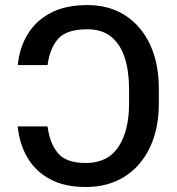

<svg xmlns="http://www.w3.org/2000/svg" viewBox="-20 -742 710 772"><path d="M51.1 -233.7H171.2Q180 -165.5 213.1 -126.1Q246.1 -86.6 324.9 -86.6Q413 -86.6 456 -151.3Q498.9 -215.9 498.9 -324.9V-385.3Q498.9 -454.2 482.1 -508.2Q465.2 -562.1 428.3 -593.2Q391.3 -624.3 331 -624.3Q248.9 -624.3 214.8 -587Q180.8 -549.7 171.2 -480.5H51.5Q58.2 -549.7 91.1 -604.2Q123.9 -658.7 183.8 -690.2Q243.6 -721.6 331 -721.6Q419 -721.6 483.5 -680Q547.9 -638.5 583.3 -563Q618.6 -487.6 618.6 -385.3V-326.3Q618.6 -224.4 582.6 -148.8Q546.5 -73.2 480.6 -31.6Q414.8 9.9 324.9 9.9Q240.1 9.9 181.6 -21.3Q123.2 -52.6 90.7 -107.6Q58.2 -162.6 51.1 -233.7Z"/></svg>

Font: Inter UI Medium
Style: Regular
Weight: 500
Designer: Rasmus Andersson
Foundry: rsms
Version: 3.2;8d6f07862